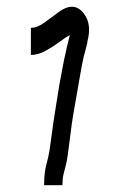

<svg xmlns="http://www.w3.org/2000/svg" viewBox="-20 -530 343 566"><path d="M110 16Q110 -22 117.5 -48.5Q125 -75 129 -108Q134 -146 137.5 -170Q141 -194 145 -218Q149 -242 155 -280Q160 -306 164.5 -331Q169 -356 175 -381Q177 -392 179.5 -401Q182 -410 184 -419Q185 -421 185 -423.5Q185 -426 186 -427Q175 -421 155.5 -406.5Q136 -392 114 -380Q92 -368 71 -368V-448Q90 -448 111 -463.5Q132 -479 153 -494.5Q174 -510 191 -510Q214 -511 231 -484.5Q248 -458 240 -418Q237 -406 237 -402Q233 -386 230.5 -376.5Q228 -367 227 -364Q221 -337 217 -313Q213 -289 209 -267Q203 -232 199 -210Q195 -188 191.5 -163.5Q188 -139 183 -98Q179 -63 174.5 -45Q170 -27 167 -15Q164 -3 164 16ZM186 -432V-433Q187 -435 186 -434.5Q185 -434 186 -432Z"/></svg>

Font: Syne Tactile
Style: Regular
Weight: 400
Designer: Lucas Descroix
Foundry: Bonjour Monde
Version: Version 2.100; ttfautohint (v1.8.3)